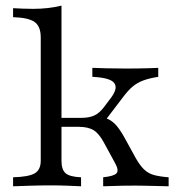

<svg xmlns="http://www.w3.org/2000/svg" viewBox="-20 -652 618 672"><path d="M25.8 0V-31.5Q81.5 -33.1 102 -45.6Q122.6 -58.1 122.6 -89.5V-521Q122.6 -559.7 101.2 -575Q79.8 -590.3 25.8 -591.9V-623.4Q41.1 -622.6 58.9 -621.8Q76.6 -621 95.2 -621Q150 -621 195.2 -632.3V-89.5Q195.2 -58.1 209.7 -45.6Q224.2 -33.1 263.7 -31.5V0Q246.8 -0.8 217.3 -2Q187.9 -3.2 158.1 -3.2Q122.6 -3.2 84.7 -2Q46.8 -0.8 25.8 0ZM341.1 0V-31.5Q379 -35.5 387.9 -45.6Q396.8 -55.6 383.1 -80.6L344.4 -151.6Q327.4 -183.9 308.1 -196Q288.7 -208.1 255.6 -208.1H182.3V-239.5H264.5Q291.9 -239.5 309.7 -247.6Q327.4 -255.6 343.5 -276.6L366.1 -306.5Q379.8 -324.2 383.5 -337.9Q387.1 -351.6 379.8 -361.3Q372.6 -371 353.6 -376.2Q334.7 -381.5 303.2 -383.1V-414.5Q324.2 -413.7 355.2 -412.9Q386.3 -412.1 424.2 -412.1Q447.6 -412.1 467.3 -412.5Q487.1 -412.9 503.6 -413.3Q520.2 -413.7 533.9 -414.5V-383.1Q502.4 -378.2 481 -370.2Q459.7 -362.1 444 -348.8Q428.2 -335.5 411.3 -312.9L344.4 -225L325 -244.4Q346.8 -241.1 361.7 -233.5Q376.6 -225.8 389.9 -209.7Q403.2 -193.5 418.5 -165.3L454.8 -99.2Q469.4 -73.4 483.9 -59.3Q498.4 -45.2 518.5 -39.5Q538.7 -33.9 570.2 -31.5V0Q540.3 -0.8 519.8 -1.2Q499.2 -1.6 483.9 -2Q468.5 -2.4 454 -2.4Q430.6 -2.4 407.3 -2Q383.9 -1.6 341.1 0Z"/></svg>

Font: Playfair 12pt Light
Style: Regular
Weight: 300
Designer: Claus Eggers Sørensen
Foundry: Claus Eggers Sørensen
Version: Version 2.000;gftools[0.9.28]